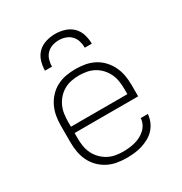

<svg xmlns="http://www.w3.org/2000/svg" viewBox="-174 -867 948 1002"><g transform="rotate(-30 300.0 -366.0)"><path d="M302 8Q273 8 244 3Q215 -2 189 -15.5Q163 -29 142.5 -50Q122 -71 109.5 -97Q97 -123 92 -152Q87 -181 87 -210V-310Q87 -339 92 -367.5Q97 -396 109.5 -422Q122 -448 142 -469.5Q162 -491 188 -504.5Q214 -518 242.5 -523Q271 -528 300 -528Q329 -528 357.5 -523Q386 -518 412 -504.5Q438 -491 458 -469.5Q478 -448 490.5 -422Q503 -396 508 -367.5Q513 -339 513 -310V-241H130V-210Q130 -186 133.5 -163Q137 -140 147 -118.5Q157 -97 173.5 -79.5Q190 -62 210.5 -50.5Q231 -39 254.5 -34.5Q278 -30 302 -30Q320 -30 338 -32Q356 -34 373.5 -38.5Q391 -43 407.5 -51.5Q424 -60 437.5 -72.5Q451 -85 459 -101.5Q467 -118 468 -136H511Q509 -113 500 -91Q491 -69 475 -51.5Q459 -34 438 -22.5Q417 -11 394.5 -4Q372 3 348.5 5.5Q325 8 302 8ZM130 -279H470V-310Q470 -333 466.5 -356.5Q463 -380 453 -401.5Q443 -423 427 -440.5Q411 -458 390.5 -469.5Q370 -481 346.5 -485.5Q323 -490 300 -490Q277 -490 253.5 -485.5Q230 -481 209.5 -469.5Q189 -458 173 -440.5Q157 -423 147 -401.5Q137 -380 133.5 -356.5Q130 -333 130 -310ZM159 -600Q159 -628 167.5 -656Q176 -684 196 -703.5Q216 -723 244 -731.5Q272 -740 300 -740Q328 -740 356 -731.5Q384 -723 404 -703.5Q424 -684 432.5 -656Q441 -628 441 -600H399Q399 -620 393 -640Q387 -660 373 -674.5Q359 -689 339.5 -695.5Q320 -702 300 -702Q280 -702 260.5 -695.5Q241 -689 227 -674.5Q213 -660 207 -640Q201 -620 201 -600Z"/></g></svg>

Font: Zed Sans Extralight Extended
Style: Regular
Weight: 200
Width: 7
Designer: Belleve Invis
Foundry: Belleve Invis
Version: Version 1.0.0; ttfautohint (v1.8.4)